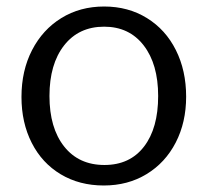

<svg xmlns="http://www.w3.org/2000/svg" viewBox="-20 -560 639 590"><path d="M46 -262Q46 -343 78.5 -406Q111 -469 168.5 -504.5Q226 -540 300 -540Q374 -540 431.5 -504.5Q489 -469 520.5 -406Q552 -343 552 -263Q552 -184 520 -122Q488 -60 430.5 -25Q373 10 299 10Q224 10 166.5 -24.5Q109 -59 77.5 -121Q46 -183 46 -262ZM466 -265Q466 -363 421.5 -420.5Q377 -478 300 -478Q222 -478 177 -420.5Q132 -363 132 -265Q132 -167 177 -110Q222 -53 301 -53Q379 -53 422.5 -109.5Q466 -166 466 -265Z"/></svg>

Font: Libre Franklin
Style: Regular
Weight: 400
Designer: Pablo Impallari, Rodrigo Fuenzalida
Foundry: Impallari Type
Version: Version 1.002; ttfautohint (v1.5)